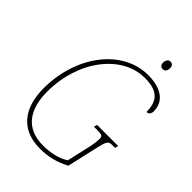

<svg xmlns="http://www.w3.org/2000/svg" viewBox="-252 -975 1094 1094"><g transform="rotate(45 295.0 -428.5)"><path d="M456 -805C470 -805 482 -814 482 -839C482 -857 472 -867 458 -867C441 -867 431 -853 431 -832C431 -814 442 -805 456 -805ZM282 10C351 10 406 -5 465 -36L503 -204C523 -293 527 -296 562 -296H581L586 -316H416L411 -296H439C477 -296 483 -291 483 -267C483 -253 480 -231 475 -205L441 -56C404 -29 341 -15 281 -15C137 -15 81 -114 81 -249C81 -501 236 -698 419 -698C517 -698 563 -662 563 -567C580 -567 590 -580 590 -598C590 -679 527 -723 421 -723C216 -723 53 -512 53 -249C53 -89 129 10 282 10Z"/></g></svg>

Font: Noto Serif SemiCondensed Thin
Style: Italic
Weight: 100
Width: 4
Italic angle: -12°
Designer: Monotype Design Team
Foundry: Monotype Imaging Inc.
Version: Version 2.013